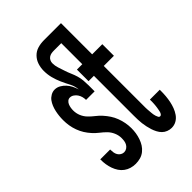

<svg xmlns="http://www.w3.org/2000/svg" viewBox="-218 -831 936 936"><g transform="rotate(-45 250.0 -363.5)"><path d="M153 8Q137 8 121.5 3.5Q106 -1 93 -10.5Q80 -20 71 -33.5Q62 -47 56.5 -62.5Q51 -78 48.5 -94Q46 -110 46 -127V-130H114V-128Q114 -119 115.5 -109Q117 -99 122 -90.5Q127 -82 135.5 -77Q144 -72 153 -72Q163 -72 171.5 -77.5Q180 -83 185 -91.5Q190 -100 191.5 -110Q193 -120 193 -130Q193 -149 185 -167.5Q177 -186 163.5 -199.5Q150 -213 135 -224.5Q120 -236 106.5 -251Q93 -266 83 -282Q73 -298 66 -317Q59 -336 56 -355Q53 -374 53 -393Q53 -408 54.5 -422Q56 -436 59 -450Q62 -464 67.5 -477.5Q73 -491 81 -502Q89 -513 102 -520.5Q115 -528 129 -528Q145 -528 159 -520Q173 -512 183.5 -500.5Q194 -489 201 -475Q208 -461 213 -445Q211 -470 199.5 -491.5Q188 -513 178 -535.5Q168 -558 162 -581.5Q156 -605 156 -630Q156 -651 162.5 -671.5Q169 -692 184 -707.5Q199 -723 219.5 -729Q240 -735 261 -735H380V-520H450V-440H380V-165Q380 -159 380 -152.5Q380 -146 380.5 -140Q381 -134 381.5 -127.5Q382 -121 382.5 -115Q383 -109 384 -102.5Q385 -96 387 -90Q389 -84 392 -78Q395 -72 401 -72Q407 -72 410.5 -77.5Q414 -83 415.5 -89Q417 -95 418 -101Q419 -107 420 -112.5Q421 -118 421.5 -124Q422 -130 422.5 -136Q423 -142 423 -148Q423 -154 423 -160V-165H491V-156Q491 -138 489.5 -121Q488 -104 484.5 -87Q481 -70 475 -54Q469 -38 459 -23.5Q449 -9 434 -0.5Q419 8 401 8Q388 8 375 3Q362 -2 352.5 -11.5Q343 -21 336.5 -33.5Q330 -46 326 -58.5Q322 -71 319 -84.5Q316 -98 314.5 -111Q313 -124 312.5 -137.5Q312 -151 312 -165V-440H275V-520H312V-665H261Q252 -665 243.5 -663.5Q235 -662 227.5 -657Q220 -652 216 -643.5Q212 -635 212 -627Q212 -609 217.5 -592.5Q223 -576 228.5 -559Q234 -542 241 -526Q248 -510 253 -493.5Q258 -477 259.5 -459Q261 -441 261 -424V-384H202Q202 -395 199 -406Q196 -417 190 -426Q184 -435 174.5 -441.5Q165 -448 154 -448Q145 -448 138 -442Q131 -436 127.5 -427.5Q124 -419 122.5 -410Q121 -401 121 -392Q121 -372 128.5 -354Q136 -336 149.5 -322Q163 -308 178 -296.5Q193 -285 206 -270.5Q219 -256 229.5 -240Q240 -224 247 -205.5Q254 -187 257.5 -168Q261 -149 261 -130Q261 -113 258.5 -97Q256 -81 250.5 -65Q245 -49 236.5 -35.5Q228 -22 215 -11.5Q202 -1 186 3.5Q170 8 153 8Z"/></g></svg>

Font: Iosevka SS18 Medium
Style: Regular
Weight: 500
Monospace: yes
Designer: Belleve Invis
Foundry: Belleve Invis
Version: Version 25.1.1; ttfautohint (v1.8.4)